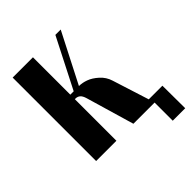

<svg xmlns="http://www.w3.org/2000/svg" viewBox="-175 -597 807 807"><g transform="rotate(-45 228.5 -194.0)"><path d="M256.8 0 193.8 -214.8Q188.5 -232.9 179.9 -240Q171.4 -247.1 159.2 -247.1H155.8V0H35.2V-496.1H155.8V-273.9H175.8L289.1 -496.1H320.8L207 -273.9H208Q226.6 -273.9 248.3 -266.1Q270 -258.3 292.2 -238.3Q314.5 -218.3 323.2 -189.9L375 -26.9H456.1L457 107.9H382.8V0Z"/></g></svg>

Font: Moniqa Black Heading
Style: Regular
Weight: 900
Designer: Rajesh Rajput
Foundry: Rajesh Rajput
Version: Version 1.000